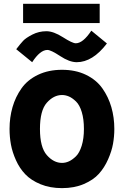

<svg xmlns="http://www.w3.org/2000/svg" viewBox="-20 -973 651 1011"><path d="M65.4 -713.9Q87.9 -743.2 102.1 -758.3Q116.2 -773.4 150.4 -791Q184.6 -808.6 224.6 -808.6Q261.7 -808.6 311.5 -776.9Q361.3 -745.1 378.9 -745.1Q417 -745.1 460.9 -811.5L543 -744.1Q467.8 -645.5 383.8 -645.5Q345.7 -645.5 296.9 -677.7Q248 -710 229.5 -710Q191.4 -710 149.4 -645.5ZM101.6 -851.6V-953.1H504.9V-851.6ZM190.4 -293.9Q190.4 -197.3 226.6 -156.2Q262.7 -115.2 306.6 -115.2Q325.2 -115.2 343.3 -123.5Q361.3 -131.8 379.9 -149.9Q398.4 -168 410.2 -205.6Q421.9 -243.2 421.9 -293.9Q421.9 -345.7 410.6 -382.8Q399.4 -419.9 380.4 -438.5Q361.3 -457 343.3 -464.8Q325.2 -472.7 306.6 -472.7Q262.7 -472.7 226.6 -432.1Q190.4 -391.6 190.4 -293.9ZM30.3 -293.9Q30.3 -354.5 45.9 -408.7Q61.5 -462.9 93.3 -507.8Q125 -552.7 180.2 -579.1Q235.4 -605.5 306.6 -605.5Q377.9 -605.5 432.6 -579.1Q487.3 -552.7 519 -507.8Q550.8 -462.9 566.4 -408.7Q582 -354.5 582 -293.9Q582 -254.9 575.2 -216.3Q568.4 -177.7 549.3 -134.3Q530.3 -90.8 501 -58.1Q471.7 -25.4 421.4 -3.9Q371.1 17.6 306.6 17.6Q243.2 17.6 193.4 -2.9Q143.6 -23.4 113.3 -55.2Q83 -86.9 64 -129.4Q44.9 -171.9 37.6 -211.9Q30.3 -252 30.3 -293.9Z"/></svg>

Font: Gothic A1 Black
Style: Regular
Weight: 900
Version: Version 2.50